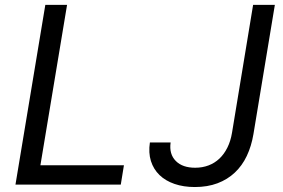

<svg xmlns="http://www.w3.org/2000/svg" viewBox="-20 -747 1145 777"><path d="M586.6 -170.5H670.5Q663.7 -123.2 691.8 -95.2Q718.8 -68.2 769.9 -68.2Q799 -68.2 823.9 -77.6Q848.7 -87 867.9 -105.1Q887.1 -123.2 900.2 -149.7Q913.4 -176.1 919 -210.2L1004.3 -727.3H1092.3L1005.7 -204.5Q997.5 -155.5 978.7 -115.9Q959.9 -76.3 930.2 -48.5Q900.6 -20.6 860.1 -5.3Q819.6 9.9 768.5 9.9Q722.7 9.9 686.1 -2.7Q649.5 -15.3 625.4 -38.7Q601.2 -62.1 590.7 -95.5Q580.3 -128.9 586.6 -170.5ZM163.4 -727.3H251.4L143.5 -78.1H481.5L468.8 0H42.6Z"/></svg>

Font: Inter P
Style: Italic
Weight: 400
Italic angle: -9.40001°
Designer: Rasmus Andersson
Foundry: rsms
Version: Version 3.018;git-588b23468